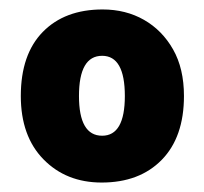

<svg xmlns="http://www.w3.org/2000/svg" viewBox="-20 -742 432 406"><path d="M369 -539Q369 -452 322 -404Q275 -356 195 -356Q120 -356 72 -405Q24 -454 24 -539Q24 -627 70.5 -674.5Q117 -722 197 -722Q246 -722 284.5 -700Q323 -678 346 -637.5Q369 -597 369 -539ZM147 -539Q147 -455 196 -455Q244 -455 244 -539Q244 -624 196 -624Q147 -624 147 -539Z"/></svg>

Font: Noto Sans Georgian Black
Style: Regular
Weight: 900
Designer: Monotype Design Team, Akaki Razmadze
Foundry: Google LLC
Version: Version 2.005; ttfautohint (v1.8.4.7-5d5b)